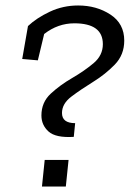

<svg xmlns="http://www.w3.org/2000/svg" viewBox="-20 -680 478 700"><path d="M118 -460 61 -465 82 -585Q114 -615 162 -637.5Q210 -660 265 -660Q332 -660 382.5 -627Q433 -594 433 -532Q433 -480 398.5 -444.5Q364 -409 319.5 -381.5Q275 -354 240.5 -328Q206 -302 206 -268Q206 -231 254 -231L249 -181Q183 -177 157 -200.5Q131 -224 131 -259Q131 -307 165 -338.5Q199 -370 243 -395.5Q287 -421 321 -449.5Q355 -478 355 -519Q355 -595 251 -595Q191 -595 141 -556ZM133 0 143 -97H230L220 0Z"/></svg>

Font: Zilla Slab
Style: Italic
Weight: 400
Italic angle: -6°
Designer: Typotheque.com
Foundry: Typotheque type foundry
Version: Version 1.1; 2017; ttfautohint (v1.6)